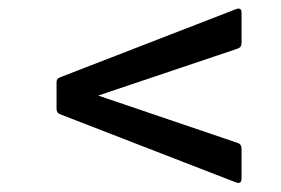

<svg xmlns="http://www.w3.org/2000/svg" viewBox="-20 -515 640 438"><path d="M518 -99 118 -254Q109 -257 109 -266V-328Q109 -336 118 -339L518 -494Q531 -499 531 -486V-417Q531 -407 522 -404L204 -297L522 -189Q531 -186 531 -176V-108Q531 -94 518 -99Z"/></svg>

Font: Sofia Sans Medium
Style: Italic
Weight: 500
Italic angle: -9°
Version: Version 4.101